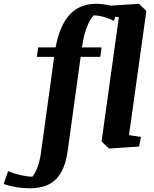

<svg xmlns="http://www.w3.org/2000/svg" viewBox="-180 -783 825 1026"><path d="M258.3 -529.8H362.8L356 -479H251L181.6 22.9Q168 124.5 120.1 173.8Q72.3 223.1 -21.5 223.1Q-57.1 223.1 -93.3 217.3Q-129.4 211.4 -160.2 200.2L-136.7 131.8Q-103 145.5 -68.1 153.3Q-33.2 161.1 -6.8 161.1Q10.3 139.6 21.7 106.9Q33.2 74.2 38.6 36.1L109.4 -479H17.1L23.9 -529.8H117.2Q139.2 -648.4 193.1 -705.6Q247.1 -762.7 333.5 -762.7Q365.2 -762.7 396.5 -756.3Q427.7 -750 450.2 -739.7L429.2 -671.4Q403.8 -684.6 374.5 -692.6Q345.2 -700.7 319.3 -700.7Q297.9 -675.3 282.2 -632.6Q266.6 -589.8 259.8 -540.5ZM400.9 -752 562.5 -762.7 602.1 -724.6 509.3 -61 573.2 -51.3 563.5 0 402.3 10.7 362.8 -27.3 455.1 -690.9 391.1 -700.7Z"/></svg>

Font: Noticia Text
Style: Bold Italic
Weight: 700
Italic angle: -8°
Designer: JM Sole
Foundry: JM Sole
Version: Version 1.003